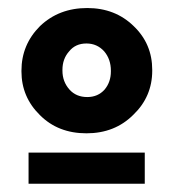

<svg xmlns="http://www.w3.org/2000/svg" viewBox="-20 -725 430 476"><path d="M194.3 -394.5Q264.6 -394.5 310.5 -440.4Q357.4 -485.4 357.4 -549.8Q357.4 -550.8 357.4 -551.8Q357.4 -616.2 311.5 -660.2Q265.6 -705.1 196.3 -705.1Q126 -705.1 79.1 -660.2Q33.2 -614.3 33.2 -549.8Q33.2 -549.8 33.2 -547.9Q33.2 -484.4 79.1 -439.5Q124 -394.5 194.3 -394.5ZM50.8 -269.5Q123 -269.5 338.9 -269.5Q338.9 -289.1 338.9 -346.7Q266.6 -346.7 50.8 -346.7Q50.8 -328.1 50.8 -269.5ZM196.3 -484.4Q168.9 -484.4 152.3 -502.9Q134.8 -522.5 134.8 -549.8Q134.8 -550.8 134.8 -551.8Q134.8 -579.1 151.4 -597.7Q167 -617.2 194.3 -617.2Q220.7 -617.2 238.3 -597.7Q254.9 -578.1 254.9 -549.8Q254.9 -549.8 254.9 -547.9Q254.9 -521.5 239.3 -502.9Q222.7 -484.4 196.3 -484.4Z"/></svg>

Font: Big-Shock
Style: Black
Weight: 400